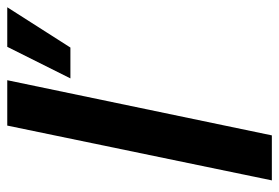

<svg xmlns="http://www.w3.org/2000/svg" viewBox="-140 -629 769 529"><g transform="rotate(-90 244.5 -364.5)"><path d="M293 -555 380 -729H489L378 -555ZM12 0 163 -729H288L136 0Z"/></g></svg>

Font: Mona Sans ExtraLight SemiBold
Style: Italic
Weight: 600
Italic angle: -11.6951°
Version: Version 2.000